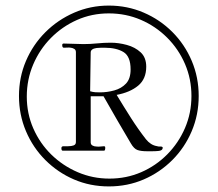

<svg xmlns="http://www.w3.org/2000/svg" viewBox="-20 -718 780 688"><path d="M448 -469Q448 -516 422.5 -531.5Q397 -547 355 -547Q351 -547 342.5 -547Q334 -547 326 -546Q305 -543 305 -530Q305 -495 304 -461.5Q303 -428 303 -391Q313 -388 321.5 -387.5Q330 -387 338 -387Q364 -387 389.5 -394Q415 -401 431.5 -418.5Q448 -436 448 -469ZM563 -189Q563 -178 547 -177Q537 -176 524.5 -176Q512 -176 507 -176Q485 -176 472.5 -180.5Q460 -185 449 -204Q424 -246 400 -287.5Q376 -329 351 -373H305V-208Q305 -200 311.5 -196.5Q318 -193 325 -193Q333 -192 340.5 -193Q348 -194 352 -194Q357 -194 357 -190Q357 -189 357 -187.5Q357 -186 357 -185Q357 -181 354 -178Q353 -178 352 -178Q351 -178 349 -178H205Q200 -178 200 -187Q200 -193 206 -194Q208 -194 210 -194Q212 -194 214 -194Q216 -194 219 -194Q222 -194 224 -194Q236 -194 244 -197Q252 -200 252 -209V-531Q252 -539 246.5 -542.5Q241 -546 234 -547Q228 -548 221 -547.5Q214 -547 209 -547Q203 -547 203 -556Q203 -561 205 -561Q206 -562 207 -562H208Q225 -562 243.5 -561Q262 -560 279 -560Q303 -560 328 -562.5Q353 -565 377 -565Q405 -565 434.5 -557Q464 -549 484 -530.5Q504 -512 504 -479Q504 -435 475 -411Q446 -387 398 -378Q424 -335 449.5 -295Q475 -255 503 -219Q511 -209 521 -202.5Q531 -196 544 -194Q546 -193 549.5 -193Q553 -193 557 -193H558Q559 -193 560 -192Q563 -192 563 -189ZM666 -374Q666 -435 643 -488.5Q620 -542 579 -583Q538 -624 484.5 -647Q431 -670 370 -670Q309 -670 256 -646.5Q203 -623 162.5 -582Q122 -541 99 -487Q76 -433 76 -372Q76 -311 99.5 -257.5Q123 -204 164 -164Q205 -124 258.5 -101Q312 -78 372 -78Q433 -78 486 -101Q539 -124 579.5 -165Q620 -206 643 -259.5Q666 -313 666 -374ZM692 -374Q692 -307 667 -248Q642 -189 597.5 -144.5Q553 -100 495 -75Q437 -50 370 -50Q303 -50 245 -75Q187 -100 142.5 -144.5Q98 -189 73 -248Q48 -307 48 -374Q48 -441 73 -499.5Q98 -558 142.5 -602.5Q187 -647 245.5 -672.5Q304 -698 370 -698Q436 -698 494.5 -673Q553 -648 597.5 -603.5Q642 -559 667 -500Q692 -441 692 -374Z"/></svg>

Font: Kaisei Opti
Style: Regular
Weight: 400
Designer: Font-Kai, 金井和夫
Foundry: KAZUO KANAI
Version: Version 5.003